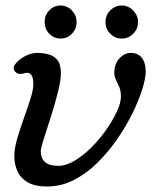

<svg xmlns="http://www.w3.org/2000/svg" viewBox="-20 -665 579 697"><path d="M151 12Q106 12 80 -3.5Q54 -19 43 -44Q32 -69 32 -98Q32 -126 42.5 -162Q53 -198 66.5 -235.5Q80 -273 90.5 -306Q101 -339 101 -361Q101 -411 64 -398Q45 -393 34.5 -405.5Q24 -418 36 -433Q50 -451 72.5 -462Q95 -473 114 -473Q135 -473 155 -468Q175 -463 188 -447.5Q201 -432 201 -400Q201 -377 193.5 -344.5Q186 -312 175.5 -276.5Q165 -241 154 -208Q143 -175 135.5 -150Q128 -125 128 -115Q128 -91 143 -77Q158 -63 192 -63Q220 -63 251.5 -82Q283 -101 312.5 -130.5Q342 -160 366 -194.5Q390 -229 404.5 -260.5Q419 -292 419 -314Q419 -335 413 -349Q407 -363 401 -374.5Q395 -386 395 -401Q395 -433 413.5 -453Q432 -473 455 -473Q480 -473 494.5 -455.5Q509 -438 509 -405Q509 -381 496.5 -341Q484 -301 461 -254Q438 -207 405.5 -160Q373 -113 333.5 -74Q294 -35 248 -11.5Q202 12 151 12ZM422 -525Q398 -525 380.5 -542.5Q363 -560 363 -585Q363 -610 380.5 -627.5Q398 -645 422 -645Q446 -645 463.5 -627Q481 -609 481 -585Q481 -560 463.5 -542.5Q446 -525 422 -525ZM199 -525Q176 -525 159 -542.5Q142 -560 142 -585Q142 -610 159 -627.5Q176 -645 199 -645Q224 -645 241 -627Q258 -609 258 -585Q258 -560 241 -542.5Q224 -525 199 -525Z"/></svg>

Font: Zen Old Mincho
Style: Regular
Weight: 400
Designer: Yoshimichi Ohira
Foundry: Positype
Version: Version 1.001